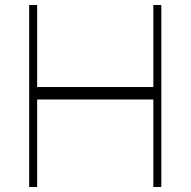

<svg xmlns="http://www.w3.org/2000/svg" viewBox="-20 -750 764 770"><path d="M122 -351V-401H602V-351ZM97 0V-730H129V0ZM595 0V-730H627V0Z"/></svg>

Font: Savate ExtraLight
Style: Regular
Weight: 200
Designer: Max Esnée
Foundry: Plomb Type
Version: Version 2.000